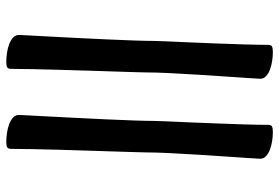

<svg xmlns="http://www.w3.org/2000/svg" viewBox="-158 -560 884 608"><g transform="rotate(90 284.0 -256.0)"><path d="M427.9 166Q414.3 166 399.7 163.7Q385 161.5 372.3 156.6Q359.7 151.7 351.8 144.1Q344 136.5 344 125.8Q344 122.5 345.4 96.7Q346.7 70.9 348.9 30.7Q351.1 -9.6 353.4 -57.1Q355.8 -104.7 358 -151.7Q360.2 -198.7 361.5 -238.2Q362.9 -277.7 362.9 -301.5Q362.9 -310.6 364.2 -340.3Q365.5 -370 367.4 -412.3Q369.2 -454.6 370.9 -500.7Q372.6 -546.9 374 -589.7Q375.3 -632.4 375.3 -662.7Q375.3 -671.3 379.5 -674.6Q383.7 -678 398.7 -678H399.7Q412.7 -678 427.2 -675.7Q441.7 -673.5 454.3 -668.6Q467 -663.7 474.8 -656.1Q482.7 -648.5 482.7 -637.8Q482.7 -633.5 480.7 -604.3Q478.7 -575.2 475.8 -531.5Q473 -487.8 469.8 -439.2Q466.6 -390.5 464.6 -346.7Q462.6 -302.9 462.6 -274.5Q462.6 -268.2 461.7 -241.4Q460.9 -214.7 459.7 -175.7Q458.5 -136.7 457 -91Q455.4 -45.3 454.2 0.3Q453.1 46 452.2 85.2Q451.4 124.4 451.4 150.7Q451.4 159.3 447.2 162.6Q443 166 427.9 166ZM174.7 166Q161 166 146.4 163.7Q131.8 161.5 119.1 156.6Q106.4 151.7 98.6 144.1Q90.7 136.5 90.7 125.8Q90.7 122.5 92.1 96.7Q93.4 70.9 95.6 30.7Q97.8 -9.6 100.2 -57.1Q102.5 -104.7 104.7 -151.7Q106.9 -198.7 108.2 -238.2Q109.6 -277.7 109.6 -301.5Q109.6 -310.6 110.9 -340.3Q112.3 -370 114.1 -412.3Q116 -454.6 117.7 -500.7Q119.4 -546.9 120.7 -589.7Q122 -632.4 122 -662.7Q122 -671.3 126.2 -674.6Q130.4 -678 145.5 -678H146.5Q159.4 -678 173.9 -675.7Q188.4 -673.5 201.1 -668.6Q213.7 -663.7 221.6 -656.1Q229.4 -648.5 229.4 -637.8Q229.4 -633.5 227.4 -604.3Q225.4 -575.2 222.5 -531.5Q219.7 -487.8 216.5 -439.2Q213.3 -390.5 211.3 -346.7Q209.3 -302.9 209.3 -274.5Q209.3 -268.2 208.5 -241.4Q207.6 -214.7 206.4 -175.7Q205.2 -136.7 203.7 -91Q202.2 -45.3 201 0.3Q199.8 46 198.9 85.2Q198.1 124.4 198.1 150.7Q198.1 159.3 193.9 162.6Q189.7 166 174.7 166Z"/></g></svg>

Font: Briem Hand Thin
Style: Regular
Weight: 100
Designer: Gunnlaugur SE Briem, Eben Sorkin
Foundry: Sorkin Type Co.
Version: Version 1.003